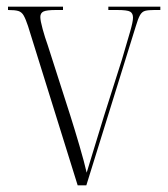

<svg xmlns="http://www.w3.org/2000/svg" viewBox="-20 -556 505 576"><path d="M64 -478Q57 -499 51 -509.5Q45 -520 35 -523Q25 -526 4 -526V-536H169V-526H148Q120 -526 110.5 -521.5Q101 -517 101 -505Q101 -494 108 -468.5Q115 -443 123 -421L191 -209Q204 -168 218.5 -118.5Q233 -69 240 -38Q248 -65 260 -103.5Q272 -142 292 -208L346 -378Q362 -432 370.5 -461.5Q379 -491 379 -503Q379 -516 370.5 -521Q362 -526 331 -526H305V-536H461V-526H443Q425 -526 415.5 -523.5Q406 -521 400 -510.5Q394 -500 387 -476L239 0H213Z"/></svg>

Font: Noto Serif Display Condensed ExtraLight
Style: Regular
Weight: 200
Width: 3
Designer: Monotype Design Team
Foundry: Monotype Imaging Inc.
Version: Version 2.009